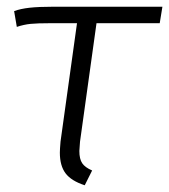

<svg xmlns="http://www.w3.org/2000/svg" viewBox="-20 -543 503 571"><path d="M218 -122Q216 -100 216 -94Q216 -70 224.5 -57.5Q233 -45 254 -36L232 8Q192 -5 175 -27.5Q158 -50 158 -89Q158 -98 160 -122L209 -474H129Q91 -474 71 -472Q51 -470 30 -463L22 -510Q41 -517 68 -520Q95 -523 138 -523H463L455 -474H267Z"/></svg>

Font: Fira Sans Light
Style: Italic
Weight: 300
Italic angle: -8°
Designer: bBox Type GmbH & Carrois Corporate GbR & Edenspiekermann AG
Foundry: bBox Type GmbH & Carrois Corporate GbR & Edenspiekermann AG
Version: Version 4.301